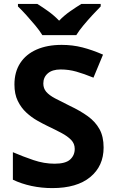

<svg xmlns="http://www.w3.org/2000/svg" viewBox="-20 -954 591 984"><path d="M511 -198Q511 -103 442.5 -46.5Q374 10 248 10Q193 10 141.5 -1Q90 -12 46 -33V-174Q97 -152 151.5 -133.5Q206 -115 260 -115Q316 -115 339.5 -136.5Q363 -158 363 -191Q363 -218 344.5 -237Q326 -256 295 -272.5Q264 -289 224 -308Q199 -320 170 -336.5Q141 -353 114.5 -377.5Q88 -402 71 -437Q54 -472 54 -521Q54 -585 83.5 -630.5Q113 -676 167.5 -700Q222 -724 296 -724Q352 -724 402.5 -711Q453 -698 508 -674L459 -556Q410 -576 371 -587Q332 -598 291 -598Q248 -598 225 -578Q202 -558 202 -526Q202 -501 217 -483.5Q232 -466 262 -450Q292 -434 337 -412Q392 -386 430.5 -358Q469 -330 490 -292Q511 -254 511 -198ZM197 -774Q183 -797 160.5 -824Q138 -851 114.5 -877Q91 -903 72 -921V-934H171Q197 -918 227 -896.5Q257 -875 283 -848Q309 -875 340 -896.5Q371 -918 397 -934H496V-921Q478 -903 454 -877Q430 -851 407.5 -824Q385 -797 371 -774Z"/></svg>

Font: Noto Sans Sundanese
Style: Bold
Weight: 700
Version: Version 2.003